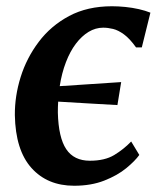

<svg xmlns="http://www.w3.org/2000/svg" viewBox="-20 -584 510 614"><path d="M217 10Q131.5 10 80.5 -47Q29.5 -104 27.5 -216Q27 -276.5 46 -337.5Q65 -398.5 103.8 -450Q142.5 -501.5 201 -532.8Q259.5 -564 338 -564Q358 -564 380.5 -561.8Q403 -559.5 424 -554.8Q445 -550 461 -543.5L433.5 -432.5H415Q395 -460.5 376.5 -474Q358 -487.5 341.5 -491.5Q325 -495.5 310 -495.5Q285.5 -495.5 263.2 -482Q241 -468.5 222.5 -444Q204 -419.5 190.8 -385Q177.5 -350.5 171 -308.5Q221.5 -312 269.5 -315Q317.5 -318 367.5 -321.5L355.5 -248Q313 -250.5 267.2 -253Q221.5 -255.5 166 -259Q165.5 -250.5 165.2 -241.5Q165 -232.5 165 -224Q167 -144 191.8 -107Q216.5 -70 267.5 -70Q315 -70 345.2 -88.2Q375.5 -106.5 399.5 -131.5L425.5 -88.5Q412 -69.5 383.8 -46.2Q355.5 -23 313.5 -6.5Q271.5 10 217 10Z"/></svg>

Font: Merriweather 28pt
Style: Bold Italic
Weight: 700
Italic angle: -7.8°
Version: Version 2.101